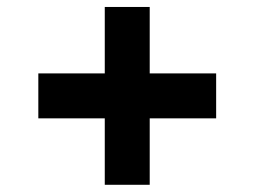

<svg xmlns="http://www.w3.org/2000/svg" viewBox="-20 -562 720 543"><path d="M276.3 -39.4V-542.3H403.4V-39.4ZM88.4 -227.3V-354.4H591.3V-227.3Z"/></svg>

Font: InterMG
Style: Bold
Weight: 700
Designer: Rasmus Andersson
Foundry: rsms
Version: Version 3.019;December 26, 2023;FontCreator 15.0.0.2955 64-b